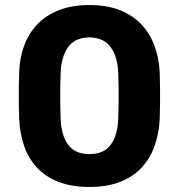

<svg xmlns="http://www.w3.org/2000/svg" viewBox="-20 -730 708 760"><path d="M334 10Q262 10 210.5 -10.5Q159 -31 125.5 -67.5Q92 -104 75.5 -152.5Q59 -201 56 -256Q55 -283 54.5 -316.5Q54 -350 54.5 -384Q55 -418 56 -446Q58 -501 75.5 -549Q93 -597 127 -633Q161 -669 212.5 -689.5Q264 -710 334 -710Q404 -710 455 -689.5Q506 -669 540 -633Q574 -597 591.5 -549Q609 -501 612 -446Q613 -418 613.5 -384Q614 -350 613.5 -316.5Q613 -283 612 -256Q609 -201 592 -152.5Q575 -104 541.5 -67.5Q508 -31 456.5 -10.5Q405 10 334 10ZM334 -120Q392 -120 419 -158Q446 -196 448 -261Q449 -290 449.5 -321Q450 -352 449.5 -383Q449 -414 448 -441Q446 -503 419 -542Q392 -581 334 -582Q275 -581 248.5 -542Q222 -503 220 -441Q219 -414 218.5 -383Q218 -352 218.5 -321Q219 -290 220 -261Q222 -196 249 -158Q276 -120 334 -120Z"/></svg>

Font: Rubik SemiBold
Style: Regular
Weight: 600
Designer: Hubert and Fischer
Foundry: Hubert and Fischer
Version: Version 2.300;gftools[0.9.30]